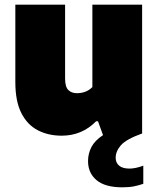

<svg xmlns="http://www.w3.org/2000/svg" viewBox="-20 -570 676 820"><path d="M243.5 9.5Q186.5 9.5 141.8 -13.5Q97 -36.5 71.2 -87Q45.5 -137.5 45.5 -219.5V-550H258V-235Q258 -199 271.8 -185.5Q285.5 -172 308.5 -172Q348.5 -172 374.5 -198V-550H587V0Q519 24.5 496.5 50.2Q474 76 474 104Q474 125 488.8 137.5Q503.5 150 533 150Q545 150 560 147Q575 144 592 137.5V215Q573.5 221.5 552.5 225.8Q531.5 230 502 230Q429 230 392.5 199.5Q356 169 356 118Q356 86.5 370.2 58.5Q384.5 30.5 420 7L398.5 -52H390.5Q330 9.5 243.5 9.5Z"/></svg>

Font: Encode Sans Black
Style: Regular
Weight: 900
Designer: Multiple Designers
Foundry: Impallari Type
Version: Version 3.002; ttfautohint (v1.8.3) -l 8 -r 50 -G 200 -x 14 